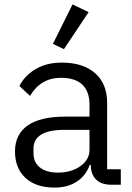

<svg xmlns="http://www.w3.org/2000/svg" viewBox="-20 -838 601 871"><path d="M382 -783 270 -615 220 -639 309 -818ZM48 -151Q48 -228 105 -268.5Q162 -309 277 -309H386V-363Q386 -423 353.5 -454Q321 -485 256 -485Q165 -485 116 -403L68 -448Q92 -495 141.5 -524.5Q191 -554 260 -554Q357 -554 411.5 -506Q466 -458 466 -372V-70H528V0H485Q439 0 415.5 -24Q392 -48 392 -88V-90H387Q369 -40 327.5 -13.5Q286 13 228 13Q143 13 95.5 -31Q48 -75 48 -151ZM386 -158V-249H273Q202 -249 167 -227.5Q132 -206 132 -165V-143Q132 -101 161.5 -78Q191 -55 242 -55Q304 -55 345 -84.5Q386 -114 386 -158Z"/></svg>

Font: IBM Plex Sans JP
Style: Regular
Weight: 400
Designer: Mike Abbink; Paul van der Laan; Pieter van Rosmalen; Wujin Sim; Yejin Wi; Jinhee Kim; Boomi Park; Yona Kim; Kichan Ma
Foundry: Sandoll Inc.
Version: Version 1.001